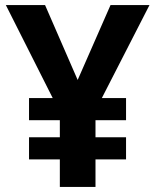

<svg xmlns="http://www.w3.org/2000/svg" viewBox="-20 -734 612 754"><path d="M285 -420 414 -714H567L380 -349H475V-262H355V-195H475V-108H355V0H215V-108H94V-195H215V-262H94V-349H187L3 -714H157Z"/></svg>

Font: Noto Sans Sinhala UI
Style: Bold
Weight: 700
Designer: Jelle Bosma - Monotype Design Team
Foundry: Monotype Imaging Inc.
Version: Version 2.006; ttfautohint (v1.8.4.7-5d5b)